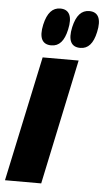

<svg xmlns="http://www.w3.org/2000/svg" viewBox="-67 -810 461 845"><g transform="rotate(5 164.0 -387.0)"><path d="M139 -609C174 -609 196 -634 207 -685C220 -743 205 -774 165 -774C131 -774 108 -750 96 -697C83 -638 99 -609 139 -609ZM267 -609C302 -609 324 -634 335 -685C348 -743 333 -774 293 -774C259 -774 236 -750 224 -697C211 -638 227 -609 267 -609ZM-12 0H148L265 -553H106Z"/></g></svg>

Font: Noto Sans ExtraCondensed Black
Style: Italic
Weight: 900
Width: 2
Italic angle: -12°
Designer: Monotype Design Team
Foundry: Monotype Imaging Inc.
Version: Version 2.013